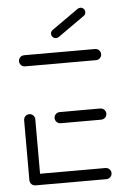

<svg xmlns="http://www.w3.org/2000/svg" viewBox="-51 -725 496 762"><g transform="rotate(-5 197.0 -343.5)"><path d="M37 -22.2V-261.5Q37 -267.4 40 -272.6Q43 -277.8 48.1 -280.7Q53.3 -283.7 59.3 -283.7Q65.2 -283.7 70.4 -280.7Q75.6 -277.8 78.5 -272.6Q81.5 -267.4 81.5 -261.5V-22.2ZM364.4 -22.2Q364.4 -16.3 361.5 -11.1Q358.5 -5.9 353.3 -3Q348.1 0 342.2 0H59.3Q53.3 0 48.1 -3Q43 -5.9 40 -11.1Q37 -16.3 37 -22.2Q37 -28.1 40 -33.3Q43 -38.5 48.1 -41.5Q53.3 -44.4 59.3 -44.4H342.2Q348.1 -44.4 353.3 -41.5Q358.5 -38.5 361.5 -33.3Q364.4 -28.1 364.4 -22.2ZM158.1 -259.3Q158.1 -265.2 161.1 -270.4Q164.1 -275.6 169.3 -278.5Q174.4 -281.5 180.4 -281.5H342.2Q348.1 -281.5 353.3 -278.5Q358.5 -275.6 361.5 -270.4Q364.4 -265.2 364.4 -259.3Q364.4 -253.3 361.5 -248.1Q358.5 -243 353.3 -240Q348.1 -237 342.2 -237H180.4Q174.4 -237 169.3 -240Q164.1 -243 161.1 -248.1Q158.1 -253.3 158.1 -259.3ZM37 -496.3Q37 -502.2 40 -507.4Q43 -512.6 48.1 -515.6Q53.3 -518.5 59.3 -518.5H342.2Q348.1 -518.5 353.3 -515.6Q358.5 -512.6 361.5 -507.4Q364.4 -502.2 364.4 -496.3Q364.4 -490.4 361.5 -485.2Q358.5 -480 353.3 -477Q348.1 -474.1 342.2 -474.1H59.3Q53.3 -474.1 48.1 -477Q43 -480 40 -485.2Q37 -490.4 37 -496.3ZM191.9 -575.2Q184.1 -575.2 178.7 -580.6Q173.3 -585.9 173.3 -593.7Q173.3 -598.5 175.4 -602.2Q177.4 -605.9 181.1 -608.5L287 -683.3Q291.5 -686.7 297.8 -686.7Q305.6 -686.7 310.9 -681.3Q316.3 -675.9 316.3 -668.1Q316.3 -663.3 314.3 -659.6Q312.2 -655.9 308.5 -653.3L202.6 -578.5Q198.1 -575.2 191.9 -575.2Z"/></g></svg>

Font: 26F Galaxy Sans
Style: Regular
Weight: 400
Designer: C₂₉H₂₅N₃O₅
Version: Version 1.100;FEAKit 1.0